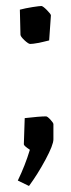

<svg xmlns="http://www.w3.org/2000/svg" viewBox="-20 -493 236 637"><path d="M80.1 -347.2Q74.2 -347.2 61 -359.6Q47.9 -372.1 47.9 -377.9L45.9 -460.9Q64.5 -465.8 87.9 -469.5Q111.3 -473.1 117.2 -473.1Q122.1 -473.1 135.5 -459.7Q148.9 -446.3 148.9 -441.9L143.1 -358.9Q97.2 -347.2 80.1 -347.2ZM76.2 124 39.1 106Q63.5 55.7 79.1 3.9Q59.1 -9.3 59.1 -14.2L62 -101.1Q111.8 -106.9 132.8 -106.9Q137.2 -106.9 147.2 -96.2Q157.2 -85.4 157.2 -81.1V-30.8Q157.2 -12.2 131.1 36.4Q105 85 76.2 124Z"/></svg>

Font: Grenze
Style: Regular
Weight: 400
Designer: Renata Polastri
Foundry: Omnibus-Type
Version: Version 1.002;PS 001.002;hotconv 1.0.88;makeotf.lib2.5.64775